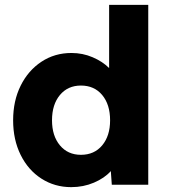

<svg xmlns="http://www.w3.org/2000/svg" viewBox="-20 -760 694 790"><path d="M273 10Q205 10 150.5 -25Q96 -60 65 -122.5Q34 -185 34 -265Q34 -345 65 -407.5Q96 -470 150.5 -506Q205 -542 274 -542Q320 -542 361 -524.5Q402 -507 429 -480V-740H590V0H440L436 -56Q410 -27 366.5 -8.5Q323 10 273 10ZM313 -123Q368 -123 400.5 -162Q433 -201 433 -265Q433 -330 400.5 -369Q368 -408 313 -408Q259 -408 226.5 -369Q194 -330 194 -265Q194 -201 226.5 -162Q259 -123 313 -123Z"/></svg>

Font: Readex Pro
Style: Bold
Weight: 700
Designer: Bonnie Shaver-Troup, Thomas Jockin
Foundry: Lexend
Version: Version 1.203; ttfautohint (v1.8.3)